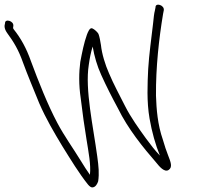

<svg xmlns="http://www.w3.org/2000/svg" viewBox="-130 -721 921 837"><path d="M-98 -576C-70 -538 -49 -503 -30 -449C-10 -394 18 -328 41 -271C70 -204 106 -143 141 -85C177 -27 216 37 254 84C261 92 267 96 272 96C287 96 295 79 298 69C303 35 300 5 294 -39C276 -172 240 -331 257 -438C261 -467 266 -493 274 -518C281 -476 294 -432 311 -395C334 -344 357 -299 384 -249C428 -159 493 -79 552 -11C564 4 587 32 605 20C623 8 615 -13 602 -46C595 -63 588 -85 580 -112C557 -178 552 -245 550 -304C549 -428 563 -553 581 -661L584 -676C588 -699 547 -711 548 -689L545 -674C542 -664 540 -645 537 -616C530 -554 520 -486 516 -420C513 -356 509 -279 522 -204C532 -146 548 -89 567 -43C545 -66 528 -88 506 -118C477 -158 439 -211 415 -259C391 -307 366 -352 345 -402C329 -438 314 -486 310 -525C307 -544 304 -560 300 -571C298 -579 281 -594 273 -597C261 -603 253 -580 249 -570C236 -534 228 -493 220 -451C214 -406 213 -352 222 -292L234 -199C239 -169 243 -141 247 -114C256 -57 267 -3 262 41C249 23 237 4 221 -22C190 -73 150 -128 120 -185C78 -264 38 -365 5 -454C-15 -511 -39 -554 -70 -593C-72 -596 -73 -598 -73 -599L-72 -607C-68 -630 -109 -641 -108 -620C-112 -607 -111 -594 -98 -576Z"/></svg>

Font: Stray Cat
Style: OpObl
Weight: 400
Version: Version 1.0